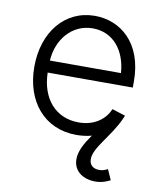

<svg xmlns="http://www.w3.org/2000/svg" viewBox="-85 -621 750 900"><g transform="rotate(10 290.0 -170.5)"><path d="M304.7 11.7C331.1 11.7 355 8.3 377 2.4C347.2 44.4 324.7 84 324.7 123C324.7 181.2 373 211.4 429.2 211.4C460.4 211.4 483.4 201.7 500.5 192.9L478.5 143.6C467.3 149.9 454.1 154.8 438.5 154.8C411.1 154.8 391.1 140.6 391.1 111.3C391.1 55.7 465.3 -8.8 506.8 -100.6C509.3 -106 511.7 -111.3 513.7 -116.7L450.7 -136.7C430.7 -88.9 381.8 -47.9 305.2 -47.9C194.8 -47.9 124.5 -128.9 121.6 -252.9H526.9V-281.7C526.9 -467.3 414.1 -553.2 294.4 -553.2C151.9 -553.2 55.2 -434.6 55.2 -269.5C55.2 -104 151.9 11.7 304.7 11.7ZM122.1 -310.1C127.9 -411.1 195.8 -493.7 294.4 -493.7C392.1 -493.7 453.1 -416.5 460.4 -310.1Z"/></g></svg>

Font: Raveo Light
Style: Regular
Weight: 300
Designer: Jakub Foglar, Rasmus Andersson (Inter)
Foundry: Jakubfoglar.com
Version: Version 1.100;Glyphs 3.2.3 (3260)